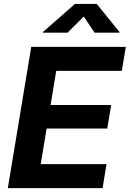

<svg xmlns="http://www.w3.org/2000/svg" viewBox="-20 -969 668 989"><path d="M20.3 0 140.9 -727.5H628.1L607.5 -604.1H269.6L240.6 -428.2H552.7L532.5 -306.9H220.1L189.8 -123.5H528.7L508.4 0ZM328 -800.8H200.7L201.4 -804.4L366.1 -948.7H478.3L595.5 -804.4L594.8 -800.8H467.1L411.6 -883.8Z"/></svg>

Font: Adwaita Sans
Style: Italic
Weight: 400
Italic angle: -9.39999°
Designer: Rasmus Andersson
Foundry: rsms
Version: Version 4.001;git-9221beed3